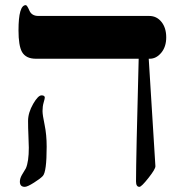

<svg xmlns="http://www.w3.org/2000/svg" viewBox="-20 -725 714 745"><path d="M625 -580.1Q625 -543.5 605.7 -520.3Q586.4 -497.1 561 -497.1H557.1L583 -80.1Q583.5 -69.3 556.2 -34.7Q528.8 0 521 0Q507.8 0 507.8 -21Q507.8 -106.9 518.1 -497.1H119.1Q80.6 -497.1 65.4 -523.4Q51.8 -547.9 51.8 -606.9Q51.8 -705.1 80.1 -705.1Q85 -705.1 94 -684.1Q103 -663.1 128.9 -663.1H559.1Q587.9 -663.1 606.4 -640.1Q625 -617.2 625 -580.1ZM161.1 -155.8Q161.1 -57.6 146 -42Q135.7 -31.2 112.3 -16.6Q86.4 0 76.2 0Q57.1 0 57.1 -20Q57.1 -32.2 64.7 -45.7Q72.3 -59.1 80.6 -72.3Q91.8 -98.6 91.8 -151.9Q91.8 -168.9 90.3 -198.7Q88.9 -228.5 88.9 -255.9Q88.9 -287.6 108.9 -322.3Q127.9 -355 141.1 -355Q153.8 -355 153.8 -346.2Q153.8 -342.3 149.4 -327.4Q145 -312.5 145 -293.9Q145 -279.3 153.1 -240.7Q161.1 -202.1 161.1 -155.8Z"/></svg>

Font: Ezra SIL
Style: Regular
Weight: 400
Designer: Development by SIL's NRSI team. OpenType tables by Ralph Hancock ( hancock@dircon.co.uk )
Foundry: SIL International, Version 2.51: 2007
Version: Version 2.51, 2007